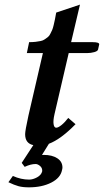

<svg xmlns="http://www.w3.org/2000/svg" viewBox="-20 -615 446 824"><path d="M102.1 -119.1 164.1 -387.2H95.2L105 -434.1Q120.6 -434.1 132.8 -435.5Q145 -437 154.8 -439Q164.6 -440.9 172.1 -446.3Q179.7 -451.7 185.5 -456.1Q191.4 -460.4 196 -470Q200.7 -479.5 203.9 -486.3Q207 -493.2 210.4 -507.6Q213.9 -522 215.8 -532Q217.8 -542 221.2 -561L323.2 -595.2L285.2 -434.1H377.9Q405.8 -434.1 405.8 -424.8L400.9 -402.8Q399.4 -395.5 384.8 -391.4Q370.1 -387.2 354 -387.2H274.9L213.9 -125Q207.5 -97.2 210 -82Q212.4 -66.9 221.2 -66.9Q229.5 -66.9 243.7 -78.1Q257.8 -89.4 272.9 -108.9L304.2 -82Q240.7 -17.1 189.9 2L160.2 49.8H168Q203.6 49.8 225.8 64.2Q248 78.6 248 104Q248 108.4 246.1 115.2Q239.7 148.4 200 168.7Q160.2 189 104 189Q77.6 189 59.6 184.1Q41.5 179.2 16.1 167L35.2 140.1Q69.8 155.8 105 155.8Q121.1 155.8 139.2 146Q157.2 136.2 161.1 120.1V116.2Q161.1 105 151.4 96.9Q141.6 88.9 132.8 88.9Q111.8 88.9 85.9 101.1L73.2 84L123 7.8Q87.9 0.5 87.9 -39.1Q87.9 -54.2 102.1 -119.1Z"/></svg>

Font: Linux Libertine
Style: Bold Italic
Weight: 700
Italic angle: -11.5°
Designer: Philipp H. Poll
Foundry: Philipp H. Poll
Version: Version 4.0.5